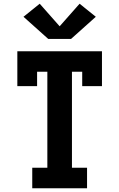

<svg xmlns="http://www.w3.org/2000/svg" viewBox="-20 -1010 640 1030"><path d="M153 0V-110H234V-625H179V-548H73V-735H527V-548H421V-625H366V-110H447V0ZM239 -801 220 -818 106 -920 193 -990 300 -869 407 -990 494 -920 361 -801Z"/></svg>

Font: Iosevka Slab XBdEx
Style: Regular
Weight: 800
Width: 7
Monospace: yes
Designer: Belleve Invis
Foundry: Belleve Invis
Version: Version 11.1.0; ttfautohint (v1.8.3)